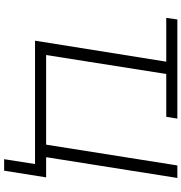

<svg xmlns="http://www.w3.org/2000/svg" viewBox="6 -752 898 951"><g transform="rotate(90 455.5 -276.0)"><path d="M768 153 792 0H181L285 -650H68L76 -705H567L558 -650H346L252 -55H696L799 -705H861L758 -55H858L825 153Z"/></g></svg>

Font: Nunito Sans Light
Style: Italic
Weight: 300
Italic angle: -9°
Designer: Vernon Adams
Foundry: Vernon Adams
Version: Version 3.006; ttfautohint (v1.8.3)